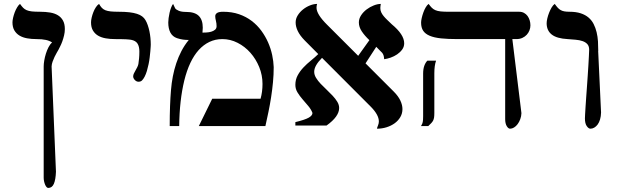

<svg xmlns="http://www.w3.org/2000/svg" viewBox="-20 -637 3138 970"><path d="M275.4 -385.7Q272.5 -380.4 266.8 -370.8Q261.2 -361.3 255.6 -349.6Q250 -337.9 245.6 -325.4Q241.2 -313 240.7 -301.3L262.7 230.5Q261.2 270.5 252.2 291.5Q243.2 312.5 223.6 312.5Q219.2 312.5 215.1 307.9Q210.9 303.2 207.8 295.7Q204.6 288.1 202.6 278.8Q200.7 269.5 200.7 260.7V-301.3Q200.7 -314.5 203.6 -331.5Q206.5 -348.6 211.9 -366Q217.3 -383.3 225.1 -398.4Q232.9 -413.6 243.2 -422.4Q230.5 -431.2 211.7 -435.3Q192.9 -439.5 164.1 -439.5Q139.2 -439.5 117.2 -443.4Q95.2 -447.3 78.9 -457Q62.5 -466.8 52.7 -483.2Q43 -499.5 43 -523.9Q43 -533.2 46.1 -547.1Q49.3 -561 54.4 -574.7Q59.6 -588.4 66.7 -600.1Q73.7 -611.8 81.1 -617.2Q89.4 -605.5 96.7 -597.9Q104 -590.3 114.5 -585.7Q125 -581.1 140.9 -579.3Q156.7 -577.6 182.6 -577.6Q210.4 -577.6 233.4 -573.7Q256.3 -569.8 272.7 -559.8Q289.1 -549.8 298.3 -533Q307.6 -516.1 307.6 -490.2Q307.6 -474.1 303.7 -458Q299.8 -441.9 294.7 -427.7Q289.6 -413.6 283.9 -402.6Q278.3 -391.6 275.4 -385.7Z M679.7 -224.1Q669.4 -224.1 661.1 -232.9Q652.8 -241.7 652.8 -251Q652.8 -258.3 656.5 -265.9Q660.2 -273.4 664.8 -281.5Q669.4 -289.6 673.6 -297.9Q677.7 -306.2 679.2 -314Q681.2 -326.2 682.6 -341.8Q684.1 -357.4 684.1 -377Q684.1 -401.9 674.8 -416.7Q665.5 -431.6 642.1 -436Q637.7 -436.5 631.6 -437.3Q625.5 -438 616.2 -438.5Q606.9 -439 593.5 -439.2Q580.1 -439.5 561 -439.5Q536.1 -439.5 513.9 -443.4Q491.7 -447.3 475.3 -457Q459 -466.8 449.5 -482.9Q439.9 -499 439.9 -523.9Q439.9 -534.2 443.1 -548.1Q446.3 -562 451.7 -575.7Q457 -589.4 464.6 -600.8Q472.2 -612.3 480.5 -617.2Q487.3 -605 494.4 -597.4Q501.5 -589.8 512.2 -585.4Q522.9 -581.1 539.1 -579.3Q555.2 -577.6 580.1 -577.6Q610.8 -577.6 633.5 -575Q656.2 -572.3 672.1 -567.1Q688 -562 698.2 -554.2Q708.5 -546.4 714.8 -535.6Q721.2 -524.9 726.3 -510.3Q731.4 -495.6 734.9 -479.2Q738.3 -462.9 740 -445.6Q741.7 -428.2 741.7 -411.6Q741.7 -410.2 741.2 -400.9Q740.7 -391.6 739.5 -377.9Q738.3 -364.3 736.3 -347.4Q734.4 -330.6 730.7 -313Q727.1 -295.4 722.2 -278.8Q717.3 -262.2 710.4 -249Q704.1 -237.3 697.5 -230.7Q690.9 -224.1 679.7 -224.1Z M1362.8 -297.9Q1362.8 -259.8 1359.1 -221.4Q1355.5 -183.1 1349.6 -145.5Q1343.8 -107.9 1336.2 -71.5Q1328.6 -35.2 1320.8 0H984.4L1052.2 -138.2H1296.4Q1306.2 -172.9 1306.2 -212.9Q1306.2 -257.3 1289.6 -298.1Q1272.9 -338.9 1245.1 -370.4Q1217.3 -401.9 1180.4 -420.7Q1143.6 -439.5 1103.5 -439.5Q1067.9 -439.5 1038.1 -425.3Q1008.3 -411.1 983.9 -384.3Q936 -331.1 911.1 -230.5Q886.7 -130.4 885.3 0H837.4Q837.4 -55.7 839.1 -100.8Q840.8 -146 843.8 -181.6Q846.7 -217.3 853.3 -251.5Q859.9 -285.6 870.6 -317.6Q881.3 -349.6 896.7 -379.2Q912.1 -408.7 933.6 -435.1Q918.5 -435.1 904.3 -437Q890.1 -439 874 -444.3Q851.6 -452.1 840.8 -472.4Q830.1 -492.7 830.1 -523.4Q830.1 -532.2 831.8 -545.7Q833.5 -559.1 836.7 -572.8Q839.8 -586.4 844.5 -598.6Q849.1 -610.8 854.5 -617.2Q858.4 -609.9 860.8 -603.8Q863.3 -597.7 865.2 -594.7Q869.6 -588.4 883.3 -582.5Q897 -576.7 920.9 -576.7Q963.9 -576.7 984.1 -556.9Q1004.4 -537.1 1004.4 -497.1Q1004.4 -490.2 1002.9 -472.2Q1011.2 -472.2 1023.4 -472.9Q1035.6 -473.6 1046.9 -476.8Q1058.1 -480 1066.2 -486.6Q1074.2 -493.2 1074.2 -504.9Q1074.2 -519 1070.8 -532Q1067.4 -544.9 1067.4 -555.2Q1067.4 -565.4 1076.7 -571.5Q1085.9 -577.6 1107.4 -577.6Q1151.4 -577.6 1187.5 -565.2Q1223.6 -552.7 1251.7 -531.2Q1279.8 -509.8 1300.3 -481.7Q1320.8 -453.6 1334.5 -422.6Q1348.1 -391.6 1355 -359.4Q1361.8 -327.1 1362.8 -297.9Z M1968.8 -174.8Q1992.2 -151.4 2002.7 -128.9Q2013.2 -106.4 2013.2 -85.9Q2013.2 -64 2002.7 -45.9Q1992.2 -27.8 1974.4 -14.6Q1956.5 -1.5 1933.1 5.9Q1909.7 13.2 1884.3 13.2Q1885.7 6.3 1889.9 -3.7Q1894 -13.7 1894 -23.4Q1894 -56.2 1854.5 -96.7L1606.9 -344.7Q1567.4 -305.2 1567.4 -274.4Q1567.4 -258.8 1576.7 -243.7Q1585.9 -228.5 1600.1 -213.6Q1614.3 -198.7 1630.4 -183.6Q1646.5 -168.5 1660.6 -153.3Q1674.8 -138.2 1684.1 -122.8Q1693.4 -107.4 1693.4 -91.3Q1693.4 -48.3 1629.9 -2.9H1472.2V-20Q1520.5 -31.7 1539.6 -42.5Q1558.6 -53.2 1558.6 -66.4Q1551.8 -84.5 1537.6 -101.3Q1523.4 -118.2 1508.8 -135Q1494.1 -151.9 1483.2 -169.7Q1472.2 -187.5 1472.2 -208Q1472.2 -234.9 1483.9 -256.3Q1495.6 -277.8 1512.9 -296.1Q1530.3 -314.5 1550.5 -330.8Q1570.8 -347.2 1587.9 -363.8L1519 -433.1Q1495.6 -457 1484.6 -479.7Q1473.6 -502.4 1473.6 -523.4Q1473.6 -542.5 1484.1 -559.3Q1494.6 -576.2 1510.7 -589.1Q1526.9 -602.1 1545.9 -609.6Q1564.9 -617.2 1582 -617.2Q1580.6 -613.3 1579.8 -607.9Q1579.1 -602.5 1579.1 -598.1Q1579.1 -564.9 1632.3 -512.2L1789.6 -355L1846.2 -434.1Q1822.8 -456.1 1807.9 -478.3Q1793 -500.5 1793 -523.4Q1793 -542.5 1804.2 -559.6Q1815.4 -576.7 1832.3 -589.4Q1849.1 -602.1 1868.4 -609.6Q1887.7 -617.2 1903.8 -617.2Q1902.8 -611.3 1902.1 -606Q1901.4 -600.6 1901.4 -596.2Q1901.4 -585 1905.8 -575.2Q1910.2 -565.4 1918 -555.9Q1925.8 -546.4 1936.3 -536.4Q1946.8 -526.4 1959 -514.6Q2022 -462.4 2022 -418.5Q2022 -400.4 2011.7 -386.5Q2001.5 -372.6 1986.3 -362.3Q1971.2 -352.1 1953.6 -345.9Q1936 -339.8 1920.9 -337.9Q1919.9 -350.6 1917.5 -357.9Q1915 -365.2 1910.2 -370.8Q1905.3 -376.5 1898.2 -382.8Q1891.1 -389.2 1880.9 -400.4L1826.7 -316.9Z M2183.1 -330.6Q2174.3 -306.2 2174.3 -266.6V-65.9Q2174.3 -51.8 2172.9 -43Q2171.4 -34.2 2168 -27.6Q2164.6 -21 2158.7 -14.9Q2152.8 -8.8 2143.6 0H2106.9Q2110.8 -6.3 2113 -11.5Q2115.2 -16.6 2115.7 -20.5Q2117.7 -28.3 2117.7 -50.3V-265.1Q2117.7 -288.1 2123.5 -304.4Q2129.4 -320.8 2139.2 -330.6ZM2532.2 -439.5H2291.5Q2243.2 -439.5 2208.3 -443.1Q2173.3 -446.8 2150.9 -456.3Q2128.4 -465.8 2117.9 -481.7Q2107.4 -497.6 2107.4 -522.5Q2107.4 -532.2 2110.6 -546.1Q2113.8 -560.1 2118.9 -574.2Q2124 -588.4 2130.9 -600.1Q2137.7 -611.8 2145.5 -617.2Q2153.8 -605.5 2161.4 -597.9Q2168.9 -590.3 2179.4 -585.7Q2189.9 -581.1 2206.1 -579.3Q2222.2 -577.6 2247.6 -577.6H2603Q2616.7 -577.6 2627.4 -571.8Q2638.2 -565.9 2645.3 -556.2Q2652.3 -546.4 2656 -534.2Q2659.7 -522 2659.7 -508.8Q2659.7 -496.1 2655 -483.9Q2650.4 -471.7 2641.4 -461.7Q2632.3 -451.7 2619.1 -445.6Q2606 -439.5 2588.4 -439.5H2568.4L2614.3 -65.4Q2613.8 -49.3 2608.4 -34.9Q2603 -20.5 2595 -9.8Q2586.9 1 2576.9 7.1Q2566.9 13.2 2557.1 13.2Q2547.9 13.2 2540 0Q2532.2 -13.2 2532.2 -35.2Z M2956.5 -385.7Q2956.5 -403.8 2947.3 -414.1Q2938 -424.3 2922.9 -429.4Q2907.7 -434.6 2887.9 -436.3Q2868.2 -438 2847.7 -439.5Q2793 -442.4 2767.3 -462.6Q2741.7 -482.9 2741.7 -519.5Q2741.7 -529.8 2745.1 -544.2Q2748.5 -558.6 2754.2 -573Q2759.8 -587.4 2767.1 -599.6Q2774.4 -611.8 2782.7 -617.2Q2790.5 -606 2797.4 -598.4Q2804.2 -590.8 2812.3 -586.2Q2820.3 -581.5 2831.1 -579.6Q2841.8 -577.6 2857.4 -577.6Q2890.1 -577.6 2913.8 -569.8Q2937.5 -562 2953.6 -548.1Q2969.7 -534.2 2979.2 -515.4Q2988.8 -496.6 2994.1 -474.4Q2999.5 -452.1 3001 -428Q3002.4 -403.8 3002.4 -379.4H3002L3016.6 -68.8Q3016.1 -48.8 3011.5 -33.4Q3006.8 -18.1 2999.3 -7.8Q2991.7 2.4 2982.2 7.8Q2972.7 13.2 2962.9 13.2Q2953.6 13.2 2944.3 0Q2935.1 -13.2 2935.1 -38.6Q2935.1 -44.4 2936 -59.8Q2937 -75.2 2938.2 -96.7Q2939.5 -118.2 2941.4 -144.3Q2943.4 -170.4 2945.3 -198.2Q2947.3 -226.1 2949.2 -254.2Q2951.2 -282.2 2952.6 -307.1Q2954.1 -332 2955.1 -352.5Q2956.1 -373 2956.5 -385.7Z"/></svg>

Font: Cardo
Style: Bold
Weight: 700
Designer: David J. Perry
Foundry: David J. Perry
Version: Version 1.0011